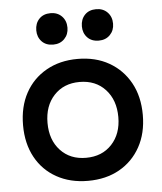

<svg xmlns="http://www.w3.org/2000/svg" viewBox="-51 -742 672 797"><g transform="rotate(-5 284.5 -343.5)"><path d="M284 10Q210 10 153.5 -21.5Q97 -53 66 -110Q35 -167 35 -243Q35 -320 66 -377Q97 -434 153.5 -466Q210 -498 284 -498Q359 -498 415 -466Q471 -434 502.5 -377Q534 -320 534 -243Q534 -167 502.5 -110Q471 -53 415 -21.5Q359 10 284 10ZM284 -86Q351 -86 391.5 -129.5Q432 -173 432 -243Q432 -314 391.5 -358Q351 -402 284 -402Q218 -402 177.5 -358.5Q137 -315 137 -244Q137 -173 177.5 -129.5Q218 -86 284 -86ZM124 -631Q124 -660 141.5 -678.5Q159 -697 189 -697Q218 -697 236 -678.5Q254 -660 254 -631Q254 -603 236 -584.5Q218 -566 189 -566Q159 -566 141.5 -584.5Q124 -603 124 -631ZM314 -631Q314 -660 331.5 -678.5Q349 -697 379 -697Q408 -697 426 -678.5Q444 -660 444 -631Q444 -603 426 -584.5Q408 -566 379 -566Q349 -566 331.5 -584.5Q314 -603 314 -631Z"/></g></svg>

Font: Gabarito
Style: Regular
Weight: 400
Designer: Leandro Assis / Alvaro Franca / Felipe Casaprima
Foundry: Naipe Foundry
Version: Version 1.000